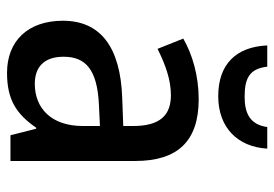

<svg xmlns="http://www.w3.org/2000/svg" viewBox="-140 -650 799 560"><g transform="rotate(90 260.0 -369.5)"><path d="M413 -749H350C343 -698 309 -683 262 -683C209 -683 180 -696 174 -749H112C116 -659 166 -606 260 -606C352 -606 408 -663 413 -749ZM269 -549C201 -549 139 -531 92 -504L122 -429C166 -451 211 -468 257 -468C315 -468 347 -437 347 -358V-329L266 -326C116 -321 40 -262 40 -153C40 -51 99 10 192 10C270 10 312 -17 352 -75H355L374 0H449V-364C449 -488 391 -549 269 -549ZM284 -258 347 -261V-211C347 -119 295 -71 224 -71C176 -71 145 -97 145 -155C145 -219 182 -253 284 -258Z"/></g></svg>

Font: Noto Sans Lao Looped SemiCondensed Medium
Style: Regular
Weight: 500
Width: 4
Designer: Mark Frömberg, Ben Mitchell
Foundry: The Fontpad Ltd
Version: Version 1.002